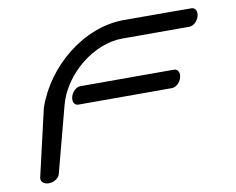

<svg xmlns="http://www.w3.org/2000/svg" viewBox="-70 -707 984 799"><g transform="rotate(-10 422.0 -307.5)"><path d="M648.7 -301C664.7 -301.4 682.9 -317.1 688.8 -338C694.7 -358.9 685.5 -375.1 669.7 -375.1H273.1C257.5 -375.1 238.9 -358.9 233 -338C227.1 -317.1 236.2 -301 252.1 -301ZM121.8 -29.9C121.8 -29.9 162 -182.9 195.7 -309.8C229.4 -436.7 361.1 -540 479.1 -540C597 -540 764.6 -539.9 764.6 -539.9C780.5 -539.9 798.8 -556.1 804.7 -577C810.6 -597.9 801.5 -614 785.6 -614C785.6 -614 671.1 -614.8 500.3 -614.8C329.5 -614.8 164.9 -478.7 108.5 -312.3C108.5 -312.3 43.5 -30.1 43.4 -30.1C39.3 -14 52.6 0 74.7 0C96.8 0 117.5 -13.9 121.8 -29.9Z"/></g></svg>

Font: Hi.
Style: Tall Regular
Weight: 400
Designer: Mew Too, Robert Jablonski
Foundry: Cannot Into Space Fonts
Version: Version 1.996